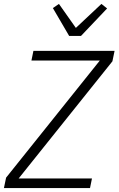

<svg xmlns="http://www.w3.org/2000/svg" viewBox="-38 -957 603 977"><path d="M420 0H-18L-7 -53L470 -649H122L132 -698H545L534 -645L57 -49H430ZM314 -774 231 -916 262 -937 348 -815 478 -937 507 -914 374 -774Z"/></svg>

Font: IBM Plex Sans Cond Light
Style: Italic
Weight: 300
Width: 3
Italic angle: -11°
Designer: Mike Abbink, Paul van der Laan, Pieter van Rosmalen
Foundry: Bold Monday
Version: Version 1.3